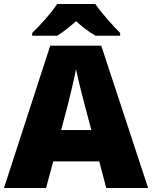

<svg xmlns="http://www.w3.org/2000/svg" viewBox="-20 -947 766 967"><path d="M460 -927H268C238 -881 180 -817 142 -781V-767H268C303 -789 328 -810 363 -840C398 -810 426 -787 461 -767H585V-781C551 -815 491 -881 460 -927ZM515 0H726L490 -717H233L0 0H212L248 -134H480ZM409 -409 440 -292H288L319 -409C331 -456 354 -550 363 -599C372 -550 399 -447 409 -409Z"/></svg>

Font: Noto Sans Canadian Aboriginal Black
Style: Regular
Weight: 900
Designer: Monotype Design Team, Typotheque's Kevin King
Foundry: Monotype Imaging Inc.
Version: Version 2.004